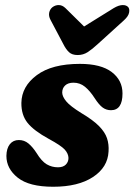

<svg xmlns="http://www.w3.org/2000/svg" viewBox="-20 -718 525 750"><path d="M206.5 -64.5Q226.5 -64.5 237 -75Q247.5 -85.5 247.5 -101Q247 -118 232.8 -133.8Q218.5 -149.5 170.5 -175.5Q112 -207.5 87.5 -238.2Q63 -269 63.5 -316Q64.5 -380.5 123.8 -424.5Q183 -468.5 292 -468.5Q374.5 -468.5 416.5 -436.5Q458.5 -404.5 458.5 -353Q458.5 -287.5 413.5 -287.5Q395.5 -287.5 381.2 -297.8Q367 -308 349.5 -335Q331.5 -363 312 -379Q292.5 -395 267 -395Q246 -395 234.5 -384.2Q223 -373.5 223 -356Q223.5 -340.5 238.8 -322Q254 -303.5 297.5 -276.5Q343 -249.5 366.5 -225.8Q390 -202 398 -178Q406 -154 404 -126Q401 -64.5 343.2 -26.5Q285.5 11.5 187.5 11.5Q94 11.5 49.5 -23.8Q5 -59 5 -109Q5.5 -138.5 18.5 -154.8Q31.5 -171 53.5 -171Q75 -171 91.2 -157.5Q107.5 -144 123 -120Q142.5 -88 162.5 -76.2Q182.5 -64.5 206.5 -64.5ZM361.5 -545.5Q340.5 -526 322.8 -514.5Q305 -503 283.5 -503Q261.5 -503 249.5 -514.2Q237.5 -525.5 227.5 -545.5L177 -641Q169.5 -655.5 172.2 -668.8Q175 -682 185 -690Q196.5 -698.5 210 -698.2Q223.5 -698 235.5 -686.5L308.5 -614.5L424.5 -686.5Q444 -698 458.8 -698.2Q473.5 -698.5 481 -690Q487 -682.5 484.2 -668.5Q481.5 -654.5 464.5 -639Z"/></svg>

Font: Fraunces 72pt SuperSoft
Style: Bold Italic
Weight: 700
Italic angle: -16°
Version: Version 1.000;[0bf87f6ff]